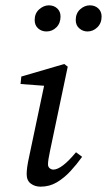

<svg xmlns="http://www.w3.org/2000/svg" viewBox="-20 -689 401 720"><path d="M154 -571Q136 -571 123 -582.5Q110 -594 110 -614Q110 -639 127 -654Q144 -669 163 -669Q182 -669 194.5 -657.5Q207 -646 207 -627Q207 -602 191.5 -586.5Q176 -571 154 -571ZM308 -571Q291 -571 277.5 -582.5Q264 -594 264 -614Q264 -639 280.5 -654Q297 -669 317 -669Q336 -669 348.5 -657.5Q361 -646 361 -627Q361 -602 345 -586.5Q329 -571 308 -571ZM80 -36Q80 -47 82 -62.5Q84 -78 90 -105L148 -380L164 -366L57 -374L60 -402L221 -449L234 -439L168 -125Q160 -88 160 -73Q160 -63 166.5 -58Q173 -53 180 -53Q211 -53 265 -118L288 -101Q268 -73 244.5 -47.5Q221 -22 193.5 -5.5Q166 11 132 11Q111 11 95.5 -0.5Q80 -12 80 -36Z"/></svg>

Font: Lisu Bosa
Style: Italic
Weight: 400
Italic angle: -19°
Designer: David Morse, Annie Olsen, Victor Gaultney, Frank Grießhammer (Latin)
Foundry: SIL International
Version: Version 2.000